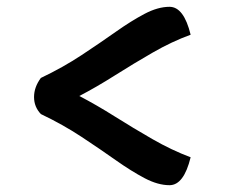

<svg xmlns="http://www.w3.org/2000/svg" viewBox="-20 -650 660 564"><path d="M100 -315Q80 -336 80 -365Q80 -394 100 -421Q165 -452 219.5 -488Q274 -524 320 -556.5Q366 -589 405 -609.5Q444 -630 478 -630Q520 -630 540 -548Q485 -528 428.5 -495.5Q372 -463 317.5 -428.5Q263 -394 213 -368Q263 -342 317 -308Q371 -274 427.5 -241.5Q484 -209 540 -188Q520 -106 478 -106Q444 -106 405 -126.5Q366 -147 320 -179.5Q274 -212 219.5 -248Q165 -284 100 -315Z"/></svg>

Font: Merienda Medium
Style: Regular
Weight: 500
Designer: Eduardo Rodriguez Tunni
Foundry: Eduardo Rodriguez Tunni
Version: Version 2.001; ttfautohint (v1.8.4.7-5d5b)